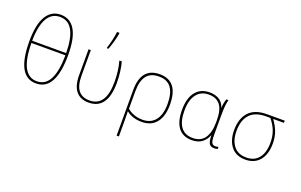

<svg xmlns="http://www.w3.org/2000/svg" viewBox="-114 -1314 3228 2061"><g transform="rotate(20 1500.0 -283.5)"><path d="M78 -392Q78 -583 135.5 -679Q193 -775 300 -775Q409 -775 465 -680Q521 -585 521 -394Q521 10 298 10Q78 10 78 -392ZM493 -407Q490 -750 300 -750Q206 -750 156.5 -664Q107 -578 105 -407ZM494 -382H105Q109 -15 298 -15Q395 -15 443.5 -106Q492 -197 494 -382Z M705 -231V-528H731V-235Q731 -122 774 -68.5Q817 -15 901 -15Q1087 -15 1087 -292Q1087 -424 1057 -528H1085Q1114 -418 1114 -292Q1114 10 899 10Q805 10 755 -50.5Q705 -111 705 -231ZM885 -613Q899 -655 911.5 -708.5Q924 -762 929 -807H957V-799Q951 -757 935.5 -703.5Q920 -650 904 -606H885Z M1305 -284Q1305 -409 1358 -473.5Q1411 -538 1517 -538Q1730 -538 1730 -266Q1730 -134 1672 -62Q1614 10 1505 10Q1401 10 1331 -46H1329Q1331 -2 1331 63V240H1305ZM1703 -266Q1703 -388 1657.5 -450Q1612 -512 1517 -512Q1421 -512 1376 -452Q1331 -392 1331 -276V-76Q1365 -47 1410 -31Q1455 -15 1507 -15Q1600 -15 1651.5 -79Q1703 -143 1703 -266Z M1870 -262Q1870 -394 1927 -466Q1984 -538 2086 -538Q2153 -538 2197 -510Q2241 -482 2258 -427H2260Q2260 -471 2279 -528H2303Q2294 -493 2290 -453Q2286 -413 2286 -348V-119Q2286 -61 2298 -38Q2310 -15 2337 -15Q2358 -15 2374 -21V3Q2358 10 2336 10Q2293 10 2276.5 -17.5Q2260 -45 2260 -111H2258Q2238 -57 2193.5 -23.5Q2149 10 2079 10Q1975 10 1922.5 -59.5Q1870 -129 1870 -262ZM2260 -258V-281Q2260 -403 2216 -458Q2172 -513 2086 -513Q1996 -513 1946.5 -447.5Q1897 -382 1897 -262Q1897 -141 1942.5 -78Q1988 -15 2079 -15Q2171 -15 2215.5 -79Q2260 -143 2260 -258Z M2470 -248Q2470 -381 2538 -454.5Q2606 -528 2744 -528H2946V-503H2823Q2867 -443 2888.5 -384Q2910 -325 2910 -252Q2910 -130 2852 -60Q2794 10 2690 10Q2583 10 2526.5 -60.5Q2470 -131 2470 -248ZM2883 -252Q2883 -328 2860.5 -386.5Q2838 -445 2791 -503H2744Q2618 -503 2557.5 -437Q2497 -371 2497 -248Q2497 -142 2546.5 -78.5Q2596 -15 2692 -15Q2784 -15 2833.5 -77.5Q2883 -140 2883 -252Z"/></g></svg>

Font: Noto Sans Mono UI Thin
Style: Regular
Weight: 250
Monospace: yes
Designer: Monotype Design team
Foundry: Monotype Imaging Inc.
Version: Version 1.000